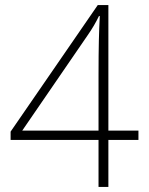

<svg xmlns="http://www.w3.org/2000/svg" viewBox="-20 -740 591 760"><path d="M370 -186V0H409V-186H528V-223H409V-720H367L22 -219V-186ZM370 -223H68L326 -599C345 -626 360 -652 372 -677L375 -676C372 -618 370 -559 370 -441Z"/></svg>

Font: Noto Sans Gurmukhi ExtraLight
Style: Regular
Weight: 200
Designer: Jelle Bosma - Monotype Design Team
Foundry: Monotype Imaging Inc.
Version: Version 2.004